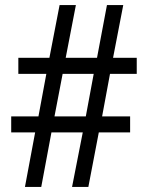

<svg xmlns="http://www.w3.org/2000/svg" viewBox="-20 -734 582 754"><path d="M412 -444H517V-507H424L464 -714H400L361 -507H238L278 -714H214L174 -507H52V-444H162L131 -277H24V-214H118L78 0H142L182 -214H305L263 0H327L368 -214H491V-277H381ZM194 -277 226 -444H348L317 -277Z"/></svg>

Font: Noto Sans Sinhala UI Condensed
Style: Regular
Weight: 400
Width: 3
Designer: Jelle Bosma - Monotype Design Team
Foundry: Monotype Imaging Inc.
Version: Version 2.006